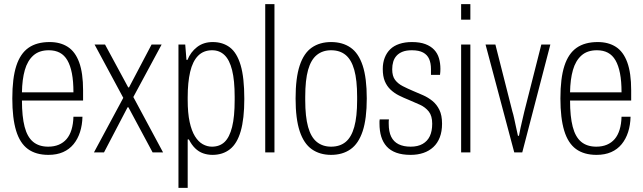

<svg xmlns="http://www.w3.org/2000/svg" viewBox="-20 -743 3137 936"><path d="M216 12Q155 12 116 -16.5Q77 -45 58.5 -106Q40 -167 40 -263Q40 -362 59.5 -422Q79 -482 119 -510Q159 -538 222 -538Q274 -538 310.5 -514.5Q347 -491 366 -439Q385 -387 385 -303V-253H87Q87 -175 100 -125Q113 -75 141.5 -51.5Q170 -28 215 -28Q244 -28 266.5 -37.5Q289 -47 304.5 -65Q320 -83 328.5 -110.5Q337 -138 338 -174H382Q381 -133 370 -99Q359 -65 338.5 -40Q318 -15 287.5 -1.5Q257 12 216 12ZM87 -293H338Q338 -347 330.5 -385.5Q323 -424 308.5 -449Q294 -474 271.5 -486Q249 -498 218 -498Q171 -498 142.5 -472.5Q114 -447 101 -401.5Q88 -356 87 -293Z M438 0 581 -266 441 -526H492L605 -317H609L719 -526H768L630 -270L775 0H724L606 -220H602L487 0Z M850 173V-526H883L889 -451H894Q909 -489 940.5 -513.5Q972 -538 1017 -538Q1066 -538 1100.5 -512Q1135 -486 1153 -425.5Q1171 -365 1171 -261Q1171 -164 1153.5 -103.5Q1136 -43 1101 -15.5Q1066 12 1016 12Q992 12 970.5 4.5Q949 -3 931.5 -20Q914 -37 901 -63H895V173ZM1013 -28Q1051 -28 1075 -51Q1099 -74 1111.5 -124Q1124 -174 1124 -255V-271Q1124 -351 1111.5 -401Q1099 -451 1074.5 -474.5Q1050 -498 1014 -498Q972 -498 945.5 -471Q919 -444 907 -392.5Q895 -341 895 -269V-256Q895 -192 904.5 -148.5Q914 -105 930.5 -78.5Q947 -52 968.5 -40Q990 -28 1013 -28Z M1273 0V-723H1318V0Z M1594 12Q1539 12 1500 -15.5Q1461 -43 1441 -103.5Q1421 -164 1421 -263Q1421 -363 1441 -423.5Q1461 -484 1500 -511Q1539 -538 1594 -538Q1650 -538 1689 -511Q1728 -484 1748 -423.5Q1768 -363 1768 -263Q1768 -164 1748 -103.5Q1728 -43 1689 -15.5Q1650 12 1594 12ZM1594 -28Q1637 -28 1665 -51Q1693 -74 1707 -124Q1721 -174 1721 -255V-271Q1721 -353 1707 -402.5Q1693 -452 1665 -475Q1637 -498 1594 -498Q1553 -498 1524.5 -475Q1496 -452 1482 -402.5Q1468 -353 1468 -271V-255Q1468 -174 1482 -124Q1496 -74 1524.5 -51Q1553 -28 1594 -28Z M1982 12Q1941 12 1912 1.5Q1883 -9 1865 -29Q1847 -49 1838.5 -77Q1830 -105 1830 -141Q1830 -146 1830 -151.5Q1830 -157 1831 -161H1876Q1875 -156 1875 -150.5Q1875 -145 1875 -140Q1875 -101 1887 -76.5Q1899 -52 1923 -40Q1947 -28 1982 -28Q2017 -28 2040.5 -41.5Q2064 -55 2075.5 -79.5Q2087 -104 2087 -140Q2087 -178 2070.5 -199Q2054 -220 2028 -232Q2002 -244 1973 -256Q1948 -266 1925 -277.5Q1902 -289 1884 -306Q1866 -323 1856 -347Q1846 -371 1846 -407Q1846 -437 1855.5 -461.5Q1865 -486 1882.5 -503Q1900 -520 1927 -529Q1954 -538 1988 -538Q2027 -538 2053.5 -528Q2080 -518 2096.5 -500.5Q2113 -483 2120 -459Q2127 -435 2127 -407Q2127 -400 2126.5 -393Q2126 -386 2125 -378H2081V-406Q2081 -435 2072 -455.5Q2063 -476 2042.5 -487Q2022 -498 1988 -498Q1961 -498 1943 -491Q1925 -484 1913.5 -471.5Q1902 -459 1897 -442Q1892 -425 1892 -405Q1892 -372 1906 -353.5Q1920 -335 1943.5 -323Q1967 -311 1993 -300Q2017 -290 2042 -279Q2067 -268 2088 -251Q2109 -234 2122 -207.5Q2135 -181 2135 -140Q2135 -102 2124 -73.5Q2113 -45 2092.5 -26Q2072 -7 2044 2.5Q2016 12 1982 12Z M2228 -647V-723H2273V-647ZM2228 0V-526H2273V0Z M2487 0 2347 -526H2395L2478 -199Q2482 -187 2486.5 -166Q2491 -145 2496 -122Q2501 -99 2505 -81H2510Q2513 -97 2517.5 -119Q2522 -141 2527.5 -162.5Q2533 -184 2536 -199L2619 -526H2663L2526 0Z M2888 12Q2827 12 2788 -16.5Q2749 -45 2730.5 -106Q2712 -167 2712 -263Q2712 -362 2731.5 -422Q2751 -482 2791 -510Q2831 -538 2894 -538Q2946 -538 2982.5 -514.5Q3019 -491 3038 -439Q3057 -387 3057 -303V-253H2759Q2759 -175 2772 -125Q2785 -75 2813.5 -51.5Q2842 -28 2887 -28Q2916 -28 2938.5 -37.5Q2961 -47 2976.5 -65Q2992 -83 3000.5 -110.5Q3009 -138 3010 -174H3054Q3053 -133 3042 -99Q3031 -65 3010.5 -40Q2990 -15 2959.5 -1.5Q2929 12 2888 12ZM2759 -293H3010Q3010 -347 3002.5 -385.5Q2995 -424 2980.5 -449Q2966 -474 2943.5 -486Q2921 -498 2890 -498Q2843 -498 2814.5 -472.5Q2786 -447 2773 -401.5Q2760 -356 2759 -293Z"/></svg>

Font: Archivo Condensed Thin
Style: Regular
Weight: 250
Width: 3
Designer: Hector Gatti
Foundry: Omnibus-Type
Version: Version 2.001